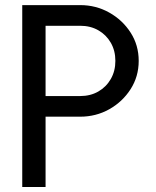

<svg xmlns="http://www.w3.org/2000/svg" viewBox="-20 -743 620 763"><path d="M161.1 -640.6H298.8Q339.4 -640.6 370.8 -622.6Q402.3 -604.5 420.4 -573Q438.5 -541.5 438.5 -501Q438.5 -460.9 420.4 -429.2Q402.3 -397.5 370.8 -379.4Q339.4 -361.3 298.8 -361.3H161.1ZM68.4 0H161.1V-279.3H298.8Q361.3 -279.3 414.1 -308.8Q466.8 -338.4 499 -388.7Q531.2 -439 531.2 -501Q531.2 -563.5 499 -613.5Q466.8 -663.6 414.1 -693.1Q361.3 -722.7 298.8 -722.7H68.4Z"/></svg>

Font: Giphurs
Style: Regular
Weight: 400
Version: Version 2.010